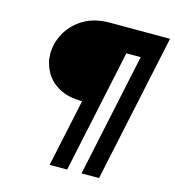

<svg xmlns="http://www.w3.org/2000/svg" viewBox="-105 -789 803 879"><g transform="rotate(15 296.5 -350.0)"><path d="M293 0H210L278 -320H277Q211 -320 167.5 -344.5Q124 -369 102.5 -409Q81 -449 81 -493Q81 -543 107 -590.5Q133 -638 183.5 -669Q234 -700 308 -700H593L444 0H361L485 -584H417Z"/></g></svg>

Font: Be Vietnam Pro SemiBold
Style: Italic
Weight: 600
Italic angle: -12°
Designer: Lam Bao, Tony Le, Vietanh Nguyen
Foundry: Yellow Type Foundry
Version: Version 1.002; ttfautohint (v1.8.3)